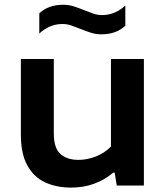

<svg xmlns="http://www.w3.org/2000/svg" viewBox="-20 -800 716 828"><path d="M286.5 9Q222.5 9 173.8 -14Q125 -37 97.5 -87.2Q70 -137.5 70 -218.5V-545.5H212V-226Q212 -161 240.8 -135.8Q269.5 -110.5 318 -110.5Q355.5 -110.5 393 -125Q430.5 -139.5 458.5 -168V-545.5H600.5V0H483.5L474.5 -55.5H468.5Q391.5 9 286.5 9ZM417.5 -652Q392.5 -652 370 -659.5Q347.5 -667 326.5 -675.5Q307 -683.5 288 -690Q269 -696.5 249 -696.5Q194.5 -696.5 149.5 -655.5V-742.5Q189 -779.5 252.5 -779.5Q277.5 -779.5 300 -772Q322.5 -764.5 343.5 -756Q363 -748 382 -741.5Q401 -735 421 -735Q475.5 -735 520.5 -776V-689Q481 -652 417.5 -652Z"/></svg>

Font: Encode Sans Expanded Expanded SemiBold
Style: Regular
Weight: 600
Width: 7
Designer: Multiple Designers
Foundry: Impallari Type
Version: Version 3.000; ttfautohint (v1.8.3) -l 8 -r 50 -G 200 -x 14 